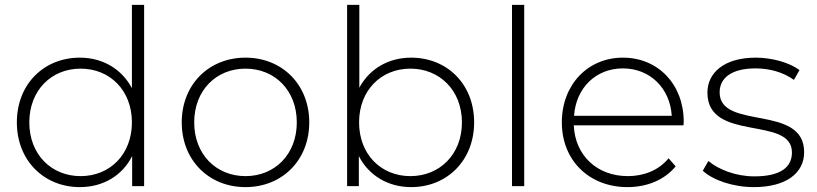

<svg xmlns="http://www.w3.org/2000/svg" viewBox="-20 -762 3346 786"><path d="M520 -401C520 -401 520 -742 520 -742C520 -742 570 -742 570 -742C570 -742 570 0 570 0C570 0 521 0 521 0C521 0 521 -123 521 -123C480 -42 401 4 307 4C160 4 49 -105 49 -261C49 -418 160 -526 307 -526C400 -526 478 -480 520 -401ZM310 -41C430 -41 520 -130 520 -261C520 -392 430 -481 310 -481C190 -481 100 -392 100 -261C100 -130 190 -41 310 -41Z M985 4C835 4 724 -106 724 -261C724 -416 835 -526 985 -526C1135 -526 1246 -416 1246 -261C1246 -106 1135 4 985 4ZM985 -41C1105 -41 1195 -130 1195 -261C1195 -392 1105 -481 985 -481C865 -481 775 -392 775 -261C775 -130 865 -41 985 -41Z M1663 -526C1810 -526 1921 -418 1921 -261C1921 -105 1810 4 1663 4C1569 4 1490 -43 1449 -123C1449 -123 1449 0 1449 0C1449 0 1401 0 1401 0C1401 0 1401 -742 1401 -742C1401 -742 1451 -742 1451 -742C1451 -742 1451 -403 1451 -403C1493 -481 1571 -526 1663 -526ZM1660 -41C1780 -41 1871 -130 1871 -261C1871 -392 1780 -481 1660 -481C1540 -481 1450 -392 1450 -261C1450 -130 1540 -41 1660 -41Z M2126 0C2126 0 2076 0 2076 0C2076 0 2076 -742 2076 -742C2076 -742 2126 -742 2126 -742C2126 -742 2126 0 2126 0Z M2779 -263C2779 -259 2778 -254 2778 -249C2778 -249 2329 -249 2329 -249C2334 -125 2425 -41 2550 -41C2616 -41 2677 -65 2717 -114C2717 -114 2746 -81 2746 -81C2700 -25 2628 4 2549 4C2391 4 2280 -106 2280 -261C2280 -416 2387 -526 2530 -526C2673 -526 2779 -418 2779 -263ZM2530 -482C2419 -482 2338 -402 2330 -288C2330 -288 2730 -288 2730 -288C2723 -401 2641 -482 2530 -482Z M3066 4C2980 4 2898 -25 2857 -63C2857 -63 2880 -103 2880 -103C2920 -69 2991 -40 3068 -40C3178 -40 3222 -79 3222 -138C3222 -290 2876 -178 2876 -383C2876 -462 2942 -526 3074 -526C3140 -526 3212 -506 3253 -475C3253 -475 3230 -435 3230 -435C3186 -467 3129 -482 3073 -482C2971 -482 2926 -440 2926 -384C2926 -227 3272 -338 3272 -139C3272 -54 3199 4 3066 4Z"/></svg>

Font: TamingNoise
Style: Regular
Weight: 500
Designer: Julieta Ulanovsky
Foundry: Julieta Ulanovsky
Version: ""